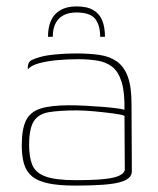

<svg xmlns="http://www.w3.org/2000/svg" viewBox="-20 -572 493 600"><path d="M219 -552Q252 -552 271.5 -540.5Q291 -529 299.5 -508Q308 -487 308 -457H293Q293 -494 277 -513.5Q261 -533 219 -533Q183 -533 164 -513.5Q145 -494 145 -457H130Q130 -487 139.5 -508Q149 -529 169 -540.5Q189 -552 219 -552ZM216 8Q164 8 131 1Q98 -6 80 -21Q62 -36 55 -60Q48 -84 48 -118Q48 -169 61.5 -196Q75 -223 107.5 -233Q140 -243 196 -243Q221 -243 248.5 -241.5Q276 -240 301.5 -238Q327 -236 345 -233.5Q363 -231 369 -229Q370 -284 360 -316Q350 -348 331 -363Q312 -378 284.5 -382.5Q257 -387 224 -387Q191 -387 158.5 -384Q126 -381 101 -374Q76 -367 67 -355V-362Q67 -379 80.5 -385Q94 -391 106 -394Q123 -399 154.5 -402Q186 -405 217 -405Q258 -405 290 -400.5Q322 -396 344.5 -380.5Q367 -365 379 -333.5Q391 -302 391 -247L392 -36Q392 -13 354.5 -2.5Q317 8 216 8ZM216 -9Q274 -9 306 -12.5Q338 -16 352.5 -23Q367 -30 370 -40L369 -210Q361 -214 334 -217.5Q307 -221 275.5 -224Q244 -227 220 -227Q166 -227 133 -221.5Q100 -216 85.5 -193Q71 -170 71 -119Q71 -82 80.5 -57.5Q90 -33 121 -21Q152 -9 216 -9Z"/></svg>

Font: Genos Thin
Style: Regular
Weight: 100
Designer: Robert E. Leuschke
Foundry: Robert E. Leuschke
Version: Version 1.010